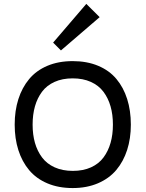

<svg xmlns="http://www.w3.org/2000/svg" viewBox="-20 -953 745 983"><path d="M546.1 -221.7Q558.1 -263.7 558.1 -314.9Q558.1 -366.2 546.1 -408.2Q534.2 -450.2 509.8 -482.9Q485.4 -515.6 445.1 -533.7Q404.8 -551.8 352.1 -551.8Q299.3 -551.8 259.3 -533.7Q219.2 -515.6 195.1 -483.2Q170.9 -450.7 158.9 -408.4Q147 -366.2 147 -314.9Q147 -263.7 158.9 -221.7Q170.9 -179.7 195.3 -147Q219.7 -114.3 260 -96.2Q300.3 -78.1 353 -78.1Q405.8 -78.1 445.8 -96.2Q485.8 -114.3 510 -147Q534.2 -179.7 546.1 -221.7ZM649.9 -314.9Q649.9 -244.1 630.9 -185.1Q611.8 -126 575.2 -82.5Q538.6 -39.1 481.4 -14.6Q424.3 9.8 352.1 9.8Q279.3 9.8 222.4 -14.4Q165.5 -38.6 129.2 -82Q92.8 -125.5 74 -184.6Q55.2 -243.7 55.2 -314.9Q55.2 -386.2 74 -445.3Q92.8 -504.4 129.2 -548.1Q165.5 -591.8 222.4 -616Q279.3 -640.1 352.1 -640.1Q425.3 -640.1 482.4 -616.2Q539.6 -592.3 575.9 -548.8Q612.3 -505.4 631.1 -446Q649.9 -386.7 649.9 -314.9ZM421.9 -933.1 490.2 -865.2 292 -694.8 252 -734.9Z"/></svg>

Font: Sinkin Sans 400 Regular
Style: Regular
Weight: 400
Designer: Keith Bates
Foundry: K-Type
Version: Sinkin Sans (version 1.0)  by Keith Bates   •   © 2014   www